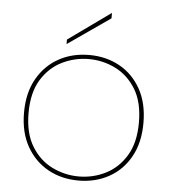

<svg xmlns="http://www.w3.org/2000/svg" viewBox="-53 -788 753 844"><g transform="rotate(5 323.5 -366.5)"><path d="M324 7Q249 7 189.5 -26Q130 -59 95 -121Q60 -183 60 -270Q60 -357 95 -419Q130 -481 189.5 -514Q249 -547 324 -547Q399 -547 458.5 -514Q518 -481 552.5 -419Q587 -357 587 -270Q587 -183 552.5 -121Q518 -59 458.5 -26Q399 7 324 7ZM324 -11Q386 -11 441.5 -38.5Q497 -66 532 -123.5Q567 -181 567 -270Q567 -360 532 -417Q497 -474 441.5 -501.5Q386 -529 324 -529Q262 -529 206 -501.5Q150 -474 115 -417Q80 -360 80 -270Q80 -181 115 -123.5Q150 -66 206 -38.5Q262 -11 324 -11ZM220 -606 407 -740V-716L220 -586Z"/></g></svg>

Font: Poppins Devanagari Thin
Style: Regular
Weight: 100
Designer: Ninad Kale (Devanagari), Jonny Pinhorn (Latin)
Foundry: Indian Type Foundry
Version: 4.005